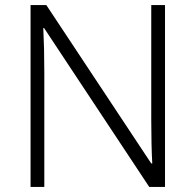

<svg xmlns="http://www.w3.org/2000/svg" viewBox="-20 -734 769 754"><path d="M628 0H566L153 -624H150Q152 -585 153 -541.5Q154 -498 154 -450V0H100V-714H162L574 -92H578Q576 -123 575 -171.5Q574 -220 574 -261V-714H628Z"/></svg>

Font: BC Sans Light
Style: Regular
Weight: 300
Designer: Monotype Design Team
Foundry: Monotype Imaging Inc.
Version: Version 2.000;GOOG;noto-source:20170915:90ef993387c0